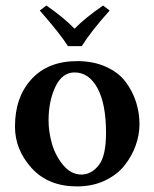

<svg xmlns="http://www.w3.org/2000/svg" viewBox="-20 -665 559 695"><path d="M275.9 -498H226.1Q198.2 -542 124 -627L147.9 -645Q210 -602.1 250 -561Q285.2 -598.1 353 -645L377 -627Q309.1 -551.3 275.9 -498ZM250 -402.8Q205.1 -402.8 180.4 -350.8Q155.8 -298.8 155.8 -229Q155.8 -188 168 -145Q180.2 -102.1 208.5 -67.6Q236.8 -33.2 274.9 -33.2Q310.1 -33.2 336.9 -66.2Q363.8 -99.1 363.8 -184.1Q363.8 -289.1 332.8 -345.9Q301.8 -402.8 250 -402.8ZM34.2 -207Q34.2 -313 94 -378.4Q153.8 -443.8 259.8 -443.8Q317.9 -443.8 363.5 -423.3Q409.2 -402.8 434.6 -368.9Q460 -335 472.4 -295.9Q484.9 -256.8 484.9 -215.8Q484.9 -176.8 470.9 -137.9Q457 -99.1 430.4 -65.7Q403.8 -32.2 359.4 -11.2Q314.9 9.8 258.8 9.8Q154.8 9.8 94.5 -56.6Q34.2 -123 34.2 -207Z"/></svg>

Font: Linux Libertine
Style: Semibold
Weight: 600
Designer: Philipp H. Poll
Foundry: Philipp H. Poll
Version: Version 5.1.2 ; ttfautohint (v0.9)